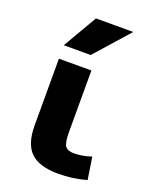

<svg xmlns="http://www.w3.org/2000/svg" viewBox="-145 -848 751 939"><g transform="rotate(20 231.0 -378.5)"><path d="M255 -520V-200Q255 -146 267 -128Q279 -110 313 -110Q356 -110 403 -126L421 -10Q350 10 274 10Q176 10 131 -33Q86 -76 86 -173V-520ZM189 -767H383L226 -590H86Z"/></g></svg>

Font: Mplus 1p ExtraBold
Style: Regular
Weight: 800
Version: Version 1.061